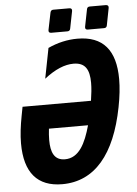

<svg xmlns="http://www.w3.org/2000/svg" viewBox="-61 -951 723 1011"><g transform="rotate(-5 301.0 -445.5)"><path d="M237.8 -785.2H323.7C332.5 -785.2 337.9 -789.6 339.4 -798.3L357.4 -889.2C359.4 -898.9 355 -905.3 344.7 -905.3H259.3C250.5 -905.3 245.6 -900.4 243.7 -892.1L225.1 -801.3C223.1 -791.5 227.5 -785.2 237.8 -785.2ZM431.2 -785.2H517.6C526.4 -785.2 531.7 -789.6 533.2 -798.3L550.8 -889.2C552.7 -898.9 547.4 -905.3 537.6 -905.3H452.1C443.4 -905.3 438 -900.9 436.5 -892.1L418.5 -801.3C416.5 -791.5 420.9 -785.2 431.2 -785.2ZM227.1 14.2C398.9 14.2 509.3 -118.7 557.1 -363.8C567.9 -418.9 573.2 -467.8 573.2 -511.2C573.2 -664.6 507.3 -742.2 372.6 -742.2C320.3 -742.2 267.1 -730.5 216.8 -707L185.5 -546.9C242.7 -591.8 293.9 -612.8 340.3 -612.8C402.3 -612.8 424.3 -575.2 424.3 -504.4C424.3 -476.6 420.9 -445.8 415.5 -410.2H53.7L44.9 -363.8C34.7 -310.1 28.8 -263.7 28.8 -218.3C28.8 -64 95.7 14.2 227.1 14.2ZM252.4 -115.2C195.3 -115.2 178.2 -159.7 178.2 -223.1C178.2 -241.7 179.7 -262.2 182.1 -283.2H388.7C362.8 -189.5 326.7 -115.2 252.4 -115.2Z"/></g></svg>

Font: Hack
Style: Bold Oblique
Weight: 700
Italic angle: -12°
Monospace: yes
Designer: Christopher Simpkins
Foundry: Christopher Simpkins
Version: Version 2.010